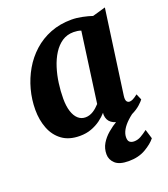

<svg xmlns="http://www.w3.org/2000/svg" viewBox="-142 -669 866 987"><g transform="rotate(-20 291.0 -175.0)"><path d="M482.5 -106Q480 -85.5 485.5 -77Q491 -68.5 501.5 -68.5Q509 -68.5 519.5 -73.5Q530 -78.5 546.5 -91.5L560.5 -59Q555 -50.5 536.8 -34Q518.5 -17.5 490.2 -3.8Q462 10 426 10Q395 10 374.2 -5Q353.5 -20 351.5 -50L352.5 -61.5Q337 -43.5 314.8 -27.2Q292.5 -11 264.2 -0.5Q236 10 201 10Q142 10 104.2 -17.8Q66.5 -45.5 48.5 -92Q30.5 -138.5 30.5 -194Q30.5 -250 45 -304Q59.5 -358 87 -405.5Q114.5 -453 155 -489.5Q195.5 -526 247.8 -546.5Q300 -567 363 -567Q391 -567 422.2 -560.5Q453.5 -554 475 -546.5L546.5 -567ZM392 -496.5Q382.5 -500 372.2 -501.5Q362 -503 351.5 -503Q315.5 -503 288.2 -484.8Q261 -466.5 241.2 -435.2Q221.5 -404 209 -364.5Q196.5 -325 190.8 -282.5Q185 -240 185 -199.5Q185 -158.5 194.2 -129.5Q203.5 -100.5 220.5 -85.2Q237.5 -70 260.5 -70Q272.5 -70 283.2 -73.5Q294 -77 304 -83.2Q314 -89.5 322.8 -97.5Q331.5 -105.5 339.5 -114ZM392.5 217.5Q341.5 217.5 318.8 196.2Q296 175 296 145.5Q296 113.5 311.5 87.5Q327 61.5 351.8 40.5Q376.5 19.5 404.8 2.8Q433 -14 458.5 -27L485 -35.5L519 -23.5Q488 -4 466 16.5Q444 37 432.5 57.2Q421 77.5 420.5 96.5Q420 116.5 429.2 124Q438.5 131.5 453 131.5Q472.5 131.5 490 121.8Q507.5 112 528 96.5L543.5 147.5Q524.5 172 485.5 194.8Q446.5 217.5 392.5 217.5Z"/></g></svg>

Font: Merriweather 20pt ExtraBold
Style: Italic
Weight: 800
Italic angle: -7.8°
Version: Version 2.101